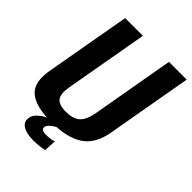

<svg xmlns="http://www.w3.org/2000/svg" viewBox="-234 -784 1037 1037"><g transform="rotate(45 284.0 -266.0)"><path d="M213.5 4.5Q94 4.5 43.8 -38.5Q-6.5 -81.5 11.5 -184L98.5 -675H234L150 -200Q139 -139 157.8 -114.8Q176.5 -90.5 230 -90.5Q284 -90.5 311.2 -114.8Q338.5 -139 349.5 -200L433 -675H568.5L482 -184Q464 -81.5 398.5 -38.5Q333 4.5 213.5 4.5ZM214.5 143.5Q190.5 143.5 166.5 138.2Q142.5 133 126.5 120Q110.5 107 110.5 84.5Q110.5 60 127.8 41.2Q145 22.5 164.5 11.8Q184 1 190 0H258Q255 1.5 242 9.5Q229 17.5 217.2 29Q205.5 40.5 205.5 52.5Q205.5 73.5 241.5 73.5Q258 73.5 276.2 70.5Q294.5 67.5 301 64.5L297 135Q292 136.5 267 140Q242 143.5 214.5 143.5Z"/></g></svg>

Font: Anybody SemiBold
Style: Italic
Weight: 600
Italic angle: -10°
Designer: Tyler Finck
Foundry: Etcetera Type Company
Version: Version 1.010; ttfautohint (v1.8.3) -l 8 -r 50 -G 200 -x 14 